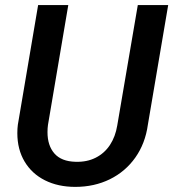

<svg xmlns="http://www.w3.org/2000/svg" viewBox="-20 -731 687 762"><path d="M526.9 -710.9H647.5L566.9 -236.3Q556.6 -161.6 517.1 -105.7Q477.5 -49.8 415.8 -19.5Q354 10.7 278.8 10.7Q210.4 10.7 158.4 -15.4Q106.4 -41.5 77.6 -89.8Q48.8 -138.2 48.8 -202.6Q48.8 -220.7 50.8 -235.8L131.3 -710.9H251L170.4 -235.4Q168.5 -222.2 168.5 -206.5Q168.5 -153.3 196 -121.8Q223.6 -90.3 279.8 -88.9Q324.7 -87.4 359.6 -105Q394.5 -122.6 416.3 -155.5Q438 -188.5 445.3 -232.9Z"/></svg>

Font: Mardoto Medium
Style: Italic
Weight: 500
Italic angle: -12°
Designer: Christian Robertson, Vahan Hovhannisyan
Foundry: Google
Version: Version 1.000